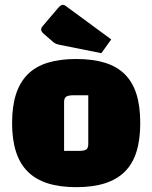

<svg xmlns="http://www.w3.org/2000/svg" viewBox="-20 -759 630 794"><path d="M295 15Q227 15 177 -1Q127 -17 94.5 -49.5Q62 -82 46 -132Q30 -182 30 -250Q30 -319 46 -369Q62 -419 94.5 -451.5Q127 -484 177 -499.5Q227 -515 295 -515Q364 -515 414 -499.5Q464 -484 496.5 -451.5Q529 -419 544.5 -369Q560 -319 560 -250Q560 -182 544.5 -132Q529 -82 496.5 -49.5Q464 -17 414 -1Q364 15 295 15ZM245 -135H306Q329 -135 337 -141Q345 -147 345 -163V-365H284Q262 -365 253.5 -359Q245 -353 245 -337ZM399 -539 225 -574Q216 -576 210.5 -578.5Q205 -581 199 -586L161 -619Q150 -629 150 -637Q150 -644 159 -654L222 -728Q232 -739 240 -739Q246 -739 251 -735L440 -596Z"/></svg>

Font: Changa ExtraBold
Style: Regular
Weight: 800
Designer: Eduardo Rodriguez Tunni
Foundry: Eduardo Rodriguez Tunni
Version: Version 3.002; ttfautohint (v1.8.2)